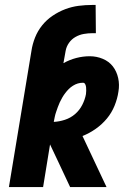

<svg xmlns="http://www.w3.org/2000/svg" viewBox="-20 -755 540 775"><path d="M16 0 107 -550Q111 -577 121.5 -603.5Q132 -630 150 -652.5Q168 -675 192.5 -691.5Q217 -708 243.5 -718Q270 -728 297.5 -731.5Q325 -735 352 -735H366L367 -621H352Q336 -621 318.5 -618Q301 -615 285 -606Q269 -597 258.5 -582Q248 -567 245 -550L236 -500Q261 -514 288 -521Q315 -528 342 -528Q370 -528 395 -517.5Q420 -507 435.5 -487Q451 -467 457 -440Q463 -413 458 -385Q454 -357 442.5 -328.5Q431 -300 411.5 -276.5Q392 -253 366.5 -235Q341 -217 313 -206L410 0H263L217 -98L182 -172L154 0ZM197 -263Q219 -264 242 -271.5Q265 -279 283 -294.5Q301 -310 312 -331.5Q323 -353 327 -375Q328 -382 328 -389Q328 -396 327.5 -402.5Q327 -409 324 -415Q321 -421 315 -421Q304 -421 294 -418Q284 -415 274.5 -409Q265 -403 257.5 -395.5Q250 -388 243.5 -379.5Q237 -371 231.5 -361.5Q226 -352 221.5 -342.5Q217 -333 213.5 -323Q210 -313 206.5 -303Q203 -293 201 -283Q199 -273 197 -263Z"/></svg>

Font: Iosevka Curly Heavy
Style: Italic
Weight: 900
Italic angle: -9°
Monospace: yes
Designer: Belleve Invis
Foundry: Belleve Invis
Version: Version 22.1.2; ttfautohint (v1.8.4)